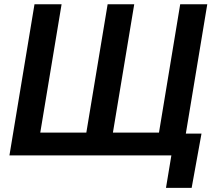

<svg xmlns="http://www.w3.org/2000/svg" viewBox="-20 -748 1035 924"><path d="M146 -727.5H276.4L173.8 -109.9H395.5L498 -727.5H626L523.4 -109.9H745.1L847.2 -727.5H977.5L856.9 0H25.4ZM778.8 156.2 804.7 0H764.6L781.7 -105H949.7L902.3 156.2Z"/></svg>

Font: Inter 18pt SemiBold
Style: Italic
Weight: 600
Italic angle: -9.3988°
Designer: Rasmus Andersson
Foundry: rsms
Version: Version 4.001;git-66647c0bb